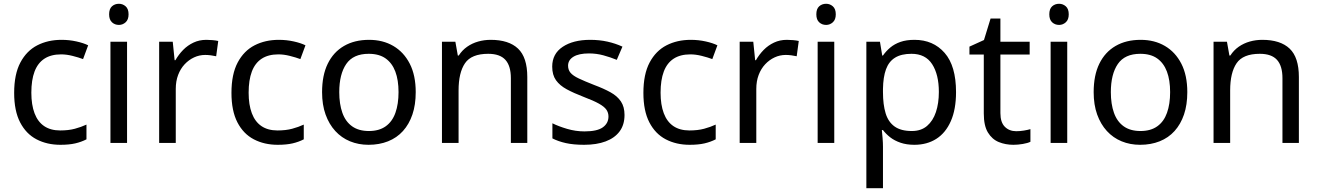

<svg xmlns="http://www.w3.org/2000/svg" viewBox="-20 -757 6981 1017"><path d="M300 10Q229 10 173.5 -19Q118 -48 86.5 -109Q55 -170 55 -265Q55 -364 88 -426Q121 -488 177.5 -517Q234 -546 306 -546Q347 -546 385 -537.5Q423 -529 447 -517L420 -444Q396 -453 364 -461Q332 -469 304 -469Q250 -469 215 -446Q180 -423 163 -378Q146 -333 146 -266Q146 -202 163 -157Q180 -112 214 -89Q248 -66 299 -66Q343 -66 376.5 -75Q410 -84 438 -97V-19Q411 -5 378.5 2.5Q346 10 300 10Z M653 -536V0H565V-536ZM610 -737Q630 -737 645.5 -723.5Q661 -710 661 -681Q661 -653 645.5 -639Q630 -625 610 -625Q588 -625 573 -639Q558 -653 558 -681Q558 -710 573 -723.5Q588 -737 610 -737Z M1073 -546Q1088 -546 1105.5 -544.5Q1123 -543 1136 -540L1125 -459Q1112 -462 1096.5 -464Q1081 -466 1067 -466Q1036 -466 1008 -453Q980 -440 958 -416.5Q936 -393 923.5 -360Q911 -327 911 -286V0H823V-536H895L905 -438H909Q926 -468 950 -492.5Q974 -517 1005 -531.5Q1036 -546 1073 -546Z M1451 10Q1380 10 1324.5 -19Q1269 -48 1237.5 -109Q1206 -170 1206 -265Q1206 -364 1239 -426Q1272 -488 1328.5 -517Q1385 -546 1457 -546Q1498 -546 1536 -537.5Q1574 -529 1598 -517L1571 -444Q1547 -453 1515 -461Q1483 -469 1455 -469Q1401 -469 1366 -446Q1331 -423 1314 -378Q1297 -333 1297 -266Q1297 -202 1314 -157Q1331 -112 1365 -89Q1399 -66 1450 -66Q1494 -66 1527.5 -75Q1561 -84 1589 -97V-19Q1562 -5 1529.5 2.5Q1497 10 1451 10Z M2182 -269Q2182 -202 2164.5 -150.5Q2147 -99 2114.5 -63Q2082 -27 2035.5 -8.5Q1989 10 1932 10Q1879 10 1834 -8.5Q1789 -27 1756 -63Q1723 -99 1704.5 -150.5Q1686 -202 1686 -269Q1686 -358 1716 -419.5Q1746 -481 1802 -513.5Q1858 -546 1935 -546Q2008 -546 2063.5 -513.5Q2119 -481 2150.5 -419.5Q2182 -358 2182 -269ZM1777 -269Q1777 -206 1793.5 -159.5Q1810 -113 1845 -88Q1880 -63 1934 -63Q1988 -63 2023 -88Q2058 -113 2074.5 -159.5Q2091 -206 2091 -269Q2091 -333 2074 -378Q2057 -423 2022.5 -447.5Q1988 -472 1933 -472Q1851 -472 1814 -418Q1777 -364 1777 -269Z M2579 -546Q2675 -546 2724 -499.5Q2773 -453 2773 -349V0H2686V-343Q2686 -408 2657 -440Q2628 -472 2566 -472Q2477 -472 2443 -422Q2409 -372 2409 -278V0H2321V-536H2392L2405 -463H2410Q2428 -491 2454.5 -509.5Q2481 -528 2513 -537Q2545 -546 2579 -546Z M3288 -148Q3288 -96 3262 -61Q3236 -26 3188 -8Q3140 10 3074 10Q3018 10 2977.5 1Q2937 -8 2906 -24V-104Q2938 -88 2983.5 -74.5Q3029 -61 3076 -61Q3143 -61 3173 -82.5Q3203 -104 3203 -140Q3203 -160 3192 -176Q3181 -192 3152.5 -208Q3124 -224 3071 -244Q3019 -264 2982 -284Q2945 -304 2925 -332Q2905 -360 2905 -404Q2905 -472 2960.5 -509Q3016 -546 3106 -546Q3155 -546 3197.5 -536.5Q3240 -527 3277 -510L3247 -440Q3213 -454 3176 -464Q3139 -474 3100 -474Q3046 -474 3017.5 -456.5Q2989 -439 2989 -409Q2989 -387 3002 -371.5Q3015 -356 3045.5 -341.5Q3076 -327 3127 -307Q3178 -288 3214 -268Q3250 -248 3269 -219.5Q3288 -191 3288 -148Z M3633 10Q3562 10 3506.5 -19Q3451 -48 3419.5 -109Q3388 -170 3388 -265Q3388 -364 3421 -426Q3454 -488 3510.5 -517Q3567 -546 3639 -546Q3680 -546 3718 -537.5Q3756 -529 3780 -517L3753 -444Q3729 -453 3697 -461Q3665 -469 3637 -469Q3583 -469 3548 -446Q3513 -423 3496 -378Q3479 -333 3479 -266Q3479 -202 3496 -157Q3513 -112 3547 -89Q3581 -66 3632 -66Q3676 -66 3709.5 -75Q3743 -84 3771 -97V-19Q3744 -5 3711.5 2.5Q3679 10 3633 10Z M4148 -546Q4163 -546 4180.5 -544.5Q4198 -543 4211 -540L4200 -459Q4187 -462 4171.5 -464Q4156 -466 4142 -466Q4111 -466 4083 -453Q4055 -440 4033 -416.5Q4011 -393 3998.5 -360Q3986 -327 3986 -286V0H3898V-536H3970L3980 -438H3984Q4001 -468 4025 -492.5Q4049 -517 4080 -531.5Q4111 -546 4148 -546Z M4399 -536V0H4311V-536ZM4356 -737Q4376 -737 4391.5 -723.5Q4407 -710 4407 -681Q4407 -653 4391.5 -639Q4376 -625 4356 -625Q4334 -625 4319 -639Q4304 -653 4304 -681Q4304 -710 4319 -723.5Q4334 -737 4356 -737Z M4824 -546Q4923 -546 4983.5 -477Q5044 -408 5044 -269Q5044 -178 5016.5 -115.5Q4989 -53 4939.5 -21.5Q4890 10 4823 10Q4782 10 4750 -1Q4718 -12 4695.5 -29.5Q4673 -47 4657 -68H4651Q4653 -51 4655 -25Q4657 1 4657 20V240H4569V-536H4641L4653 -463H4657Q4673 -486 4695.5 -505Q4718 -524 4749.5 -535Q4781 -546 4824 -546ZM4808 -472Q4754 -472 4721 -451.5Q4688 -431 4673 -390Q4658 -349 4657 -286V-269Q4657 -203 4671 -157Q4685 -111 4718.5 -87Q4752 -63 4810 -63Q4859 -63 4890.5 -90Q4922 -117 4937.5 -163.5Q4953 -210 4953 -270Q4953 -362 4917.5 -417Q4882 -472 4808 -472Z M5363 -62Q5383 -62 5404 -65.5Q5425 -69 5438 -73V-6Q5424 1 5398 5.5Q5372 10 5348 10Q5306 10 5270.5 -4.5Q5235 -19 5213 -55Q5191 -91 5191 -156V-468H5115V-510L5192 -545L5227 -659H5279V-536H5434V-468H5279V-158Q5279 -109 5302.5 -85.5Q5326 -62 5363 -62Z M5633 -536V0H5545V-536ZM5590 -737Q5610 -737 5625.5 -723.5Q5641 -710 5641 -681Q5641 -653 5625.5 -639Q5610 -625 5590 -625Q5568 -625 5553 -639Q5538 -653 5538 -681Q5538 -710 5553 -723.5Q5568 -737 5590 -737Z M6269 -269Q6269 -202 6251.5 -150.5Q6234 -99 6201.5 -63Q6169 -27 6122.5 -8.5Q6076 10 6019 10Q5966 10 5921 -8.5Q5876 -27 5843 -63Q5810 -99 5791.5 -150.5Q5773 -202 5773 -269Q5773 -358 5803 -419.5Q5833 -481 5889 -513.5Q5945 -546 6022 -546Q6095 -546 6150.5 -513.5Q6206 -481 6237.5 -419.5Q6269 -358 6269 -269ZM5864 -269Q5864 -206 5880.5 -159.5Q5897 -113 5932 -88Q5967 -63 6021 -63Q6075 -63 6110 -88Q6145 -113 6161.5 -159.5Q6178 -206 6178 -269Q6178 -333 6161 -378Q6144 -423 6109.5 -447.5Q6075 -472 6020 -472Q5938 -472 5901 -418Q5864 -364 5864 -269Z M6666 -546Q6762 -546 6811 -499.5Q6860 -453 6860 -349V0H6773V-343Q6773 -408 6744 -440Q6715 -472 6653 -472Q6564 -472 6530 -422Q6496 -372 6496 -278V0H6408V-536H6479L6492 -463H6497Q6515 -491 6541.5 -509.5Q6568 -528 6600 -537Q6632 -546 6666 -546Z"/></svg>

Font: Noto Sans Gujarati
Style: Regular
Weight: 400
Designer: Jelle Bosma - Monotype Design Team, Universal Thirst
Foundry: Monotype Imaging Inc.
Version: Version 2.102